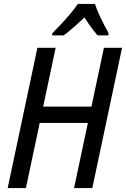

<svg xmlns="http://www.w3.org/2000/svg" viewBox="-20 -957 641 977"><path d="M19 0 170.4 -713.9H263.2L199.7 -414.6H445.3L508.8 -713.9H601.1L449.7 0H356.9L427.2 -331.5H182.1L111.8 0ZM245.1 -776.9 246.6 -788.1Q267.1 -808.6 291.3 -834.5Q315.4 -860.4 338.1 -887.2Q360.8 -914.1 376 -937H463.4Q470.2 -915 482.4 -887.7Q494.6 -860.4 508.3 -833.7Q522 -807.1 532.7 -788.1L531.2 -776.9H476.6Q466.3 -788.6 454.8 -803.2Q443.4 -817.9 431.9 -834.5Q420.4 -851.1 409.7 -868.7Q381.8 -841.8 355 -818.4Q328.1 -794.9 304.2 -776.9Z"/></svg>

Font: Open Sans SemiCondensed Medium
Style: Italic
Weight: 500
Width: 4
Italic angle: -12°
Designer: Monotype Design Team
Foundry: Monotype Imaging Inc.
Version: Version 3.000